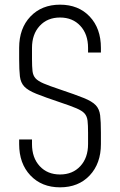

<svg xmlns="http://www.w3.org/2000/svg" viewBox="-20 -786 514 822"><path d="M237 16Q158.5 16 110.2 -35Q62 -86 62 -169V-189H117V-169Q117 -110.5 150 -74.8Q183 -39 237 -39Q291 -39 324 -74.8Q357 -110.5 357 -169V-218Q357 -250.5 354.8 -269.5Q352.5 -288.5 342 -300.2Q331.5 -312 306.8 -322.5Q282 -333 237 -348Q171.5 -370 135.5 -384.5Q99.5 -399 84 -415.5Q68.5 -432 65.2 -459Q62 -486 62 -533V-581Q62 -664.5 110.2 -715.2Q158.5 -766 237 -766Q316 -766 364 -715.2Q412 -664.5 412 -581V-561H357V-581Q357 -639.5 324 -675.2Q291 -711 237 -711Q183 -711 150 -675.2Q117 -639.5 117 -581V-533Q117 -500.5 119.2 -481.5Q121.5 -462.5 132 -450.8Q142.5 -439 167.2 -428.5Q192 -418 237 -403Q302.5 -381 338.5 -366.5Q374.5 -352 390 -335.5Q405.5 -319 408.8 -292.2Q412 -265.5 412 -218V-169Q412 -86 364 -35Q316 16 237 16Z"/></svg>

Font: Mohave Light Light
Style: Regular
Weight: 300
Version: Version 2.003